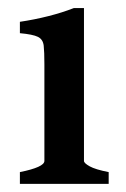

<svg xmlns="http://www.w3.org/2000/svg" viewBox="-20 -451 309 471"><path d="M28.8 0V-28.8Q88.9 -41 88.9 -56.2V-293Q88.9 -323.7 87.2 -339.1Q85.4 -354.5 73 -360.6Q60.5 -366.7 28.8 -369.6V-397.5Q64.5 -402.8 98.4 -411.4Q132.3 -419.9 161.1 -431.2H186V-56.2Q186 -50.8 200 -43Q213.9 -35.2 246.6 -28.8V0Z"/></svg>

Font: Dai Banna SIL Medium
Style: Regular
Weight: 500
Designer: Victor Gaultney
Foundry: SIL International
Version: Version 4.000